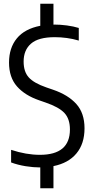

<svg xmlns="http://www.w3.org/2000/svg" viewBox="-20 -880 496 1020"><path d="M191.5 9.5Q157.5 9.5 116.5 3Q75.5 -3.5 39 -17V-84Q119 -57.5 192 -57.5Q351.5 -57.5 351.5 -192Q351.5 -248.5 322.2 -279.8Q293 -311 223 -335L188.5 -347Q112.5 -373 70.2 -421Q28 -469 28 -547.5Q28 -626 69.8 -676.5Q111.5 -727 194 -743V-860H264V-749Q266 -749.5 268 -749.5Q300 -749.5 335.5 -744.8Q371 -740 398.5 -731.5V-664.5Q366.5 -674 334.5 -678.2Q302.5 -682.5 271 -682.5Q184 -682.5 144.8 -648.2Q105.5 -614 105.5 -553Q105.5 -499 132.8 -468.8Q160 -438.5 226.5 -415.5L261.5 -403.5Q342 -376 385.5 -327.5Q429 -279 429 -198.5Q429 -116.5 386.2 -65Q343.5 -13.5 264 2.5V120H194V9Z"/></svg>

Font: Encode Sans Cnd
Style: Regular
Weight: 400
Width: 3
Designer: Multiple Designers
Foundry: Impallari Type
Version: Version 3.002; ttfautohint (v1.8.3) -l 8 -r 50 -G 200 -x 14 